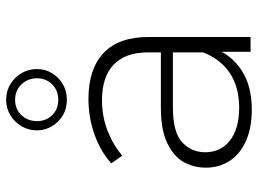

<svg xmlns="http://www.w3.org/2000/svg" viewBox="-127 -706 837 623"><g transform="rotate(-90 291.5 -394.5)"><path d="M435 0V-119L433 -137V-333Q433 -406 393.5 -444Q354 -482 278 -482Q224 -482 177.5 -463.5Q131 -445 98 -416L73 -452Q112 -487 167 -506.5Q222 -526 282 -526Q379 -526 431 -477Q483 -428 483 -331V0ZM247 4Q189 4 146.5 -14.5Q104 -33 81.5 -67Q59 -101 59 -145Q59 -185 77.5 -217.5Q96 -250 139 -270.5Q182 -291 254 -291H446V-252H255Q174 -252 141.5 -222Q109 -192 109 -147Q109 -97 147 -67Q185 -37 254 -37Q320 -37 365.5 -67Q411 -97 433 -154L447 -120Q426 -63 375.5 -29.5Q325 4 247 4ZM279 -596Q250 -596 228 -609.5Q206 -623 193 -645Q180 -667 180 -693Q180 -720 193 -742.5Q206 -765 228.5 -779Q251 -793 279 -793Q308 -793 330.5 -779Q353 -765 366 -742.5Q379 -720 379 -693Q379 -667 366 -645Q353 -623 330.5 -609.5Q308 -596 279 -596ZM279 -624Q310 -624 329.5 -644Q349 -664 349 -693Q349 -722 329.5 -743Q310 -764 279 -764Q249 -764 229.5 -743.5Q210 -723 210 -693Q210 -664 229 -644Q248 -624 279 -624Z"/></g></svg>

Font: Montserrat Thin Light
Style: Regular
Weight: 300
Version: Version 9.000